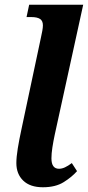

<svg xmlns="http://www.w3.org/2000/svg" viewBox="-20 -780 373 810"><path d="M161 10Q107 10 78 -18Q49 -46 49 -92Q49 -117 55 -154Q61 -191 71 -237L153 -623Q156 -636 158.5 -650Q161 -664 161 -673Q161 -692 149 -700Q137 -708 112 -708H92L103 -760H331L211 -212Q205 -184 201 -158Q197 -132 197 -112Q197 -68 229 -68Q241 -68 254 -74Q267 -80 283 -92L305 -58Q283 -33 248.5 -11.5Q214 10 161 10Z"/></svg>

Font: Noto Serif SemiCondensed
Style: Bold Italic
Weight: 700
Width: 4
Italic angle: -12°
Designer: Monotype Design Team
Foundry: Monotype Imaging Inc.
Version: Version 2.014